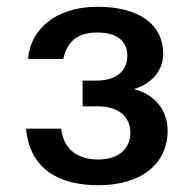

<svg xmlns="http://www.w3.org/2000/svg" viewBox="-20 -533 572 567"><path d="M475 -147C475 -211 433 -256 375 -270C428 -285 462 -325 462 -374C462 -460 392 -513 268 -513C142 -513 69 -444 63 -359H167C179 -414 212 -437 268 -437C327 -437 356 -410 356 -369C356 -323 323 -295 265 -295H224V-219H270C329 -219 365 -189 365 -141C365 -96 333 -62 270 -62C212 -62 167 -90 161 -153H57C68 -33 155 14 270 14C401 14 475 -52 475 -147Z"/></svg>

Font: Perun Medium
Style: Regular
Weight: 500
Foundry: Copyright (c) Stefan Peev, Context Ltd, 2016
Version: Version 1.089